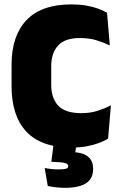

<svg xmlns="http://www.w3.org/2000/svg" viewBox="-20 -674 566 896"><path d="M315.5 14.5Q172.5 14.5 103.2 -59.5Q34 -133.5 34 -271V-372Q34 -507 103.8 -580.2Q173.5 -653.5 313.5 -653.5Q349.5 -653.5 379.8 -648.5Q410 -643.5 435 -634.8Q460 -626 479.5 -614.5L492.5 -462Q463.5 -476 429.8 -486.2Q396 -496.5 352.5 -496.5Q283 -496.5 251 -461.5Q219 -426.5 219 -364V-278.5Q219 -216.5 251.5 -181.2Q284 -146 359.5 -146Q401.5 -146 435 -156.8Q468.5 -167.5 497.5 -182.5L484.5 -27Q465.5 -15.5 439.8 -6Q414 3.5 383 9Q352 14.5 315.5 14.5ZM339.5 -16 326 71 259.5 37Q271.5 36 283 35.8Q294.5 35.5 306 35.5Q362.5 35.5 388.5 55.2Q414.5 75 414.5 112V115Q414.5 160 381.5 181.2Q348.5 202.5 284 202.5Q261 202.5 240.2 200Q219.5 197.5 203 194L188.5 110Q203.5 113 220 114.8Q236.5 116.5 251 116.5Q276 116.5 287.2 113.5Q298.5 110.5 298.5 101.5V100.5Q298.5 91 283.5 86.8Q268.5 82.5 221.5 81Q221 81 220.5 81Q220 81 219.5 81L232 -16Z"/></svg>

Font: Anek Gujarati ExtraBold
Style: Regular
Weight: 800
Version: Version 1.003